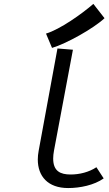

<svg xmlns="http://www.w3.org/2000/svg" viewBox="-20 -953 558 982"><path d="M215.3 -781.2 246.1 -708C316.9 -728.5 458.5 -807.1 514.6 -859.9L457.5 -933.1C399.4 -882.3 286.1 -802.2 215.3 -781.2ZM353 -698.7 273.9 -705.1 177.7 -181.6C174.8 -166 173.3 -151.4 173.3 -137.2C173.3 -51.8 224.6 8.8 328.6 8.8C389.2 8.8 461.4 -5.9 510.3 -40.5L473.1 -97.7C434.6 -72.3 386.7 -60.5 341.3 -60.5C289.1 -60.5 252 -77.1 252 -142.1C252 -154.3 253.4 -168 256.3 -183.6Z"/></svg>

Font: Fantasque Sans Mono
Style: RegItalic
Weight: 400
Italic angle: -11°
Monospace: yes
Designer: Jany Belluz
Version: Version 1.6.3